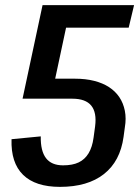

<svg xmlns="http://www.w3.org/2000/svg" viewBox="-20 -720 547 749"><path d="M214 9Q118 9 70 -38Q22 -85 25 -177L139 -188Q138 -131 159.5 -103Q181 -75 226 -75Q263 -75 287 -86.5Q311 -98 325.5 -122Q340 -146 345 -183L351 -227Q358 -281 336 -308Q314 -335 262 -335H68L153 -413H273Q314 -413 347.5 -404.5Q381 -396 405.5 -380Q430 -364 445.5 -341Q461 -318 467 -288Q473 -258 467 -223L462 -186Q449 -91 385.5 -41Q322 9 214 9ZM146 -700H503L482 -612H200L252 -679L185 -365L68 -335Z"/></svg>

Font: Pathway Extreme Condensed SemiBold
Style: Italic
Weight: 600
Width: 3
Italic angle: -8°
Version: Version 1.001;gftools[0.9.26]